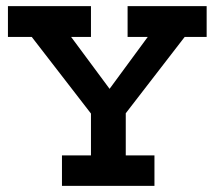

<svg xmlns="http://www.w3.org/2000/svg" viewBox="-20 -609 703 629"><path d="M6 -589H278V-488H213L339 -318L464 -488H398V-589H657V-488H585L392 -238V-100H486V0H183V-100H278V-237L84 -488H6Z"/></svg>

Font: Podkova
Style: Bold
Weight: 700
Designer: Ilya Yudin
Foundry: Cyreal (www.cyreal.org)
Version: Version 2.102; ttfautohint (v1.8.1.43-b0c9)